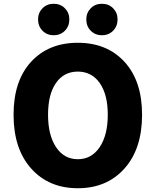

<svg xmlns="http://www.w3.org/2000/svg" viewBox="-20 -985 826 1019"><path d="M52 -376Q52 -556 145 -657Q238 -758 393 -758Q548 -758 641 -656.5Q734 -555 734 -376Q734 -195 640.5 -90.5Q547 14 393 14Q239 14 145.5 -90.5Q52 -195 52 -376ZM552 -376Q552 -483 509.5 -544Q467 -605 393 -605Q319 -605 277 -544.5Q235 -484 235 -376Q235 -268 277.5 -204Q320 -140 393 -140Q466 -140 509 -204Q552 -268 552 -376ZM182 -882Q182 -917 205.5 -941Q229 -965 265 -965Q301 -965 324.5 -941Q348 -917 348 -882Q348 -846 324.5 -822Q301 -798 265 -798Q229 -798 205.5 -822Q182 -846 182 -882ZM438 -882Q438 -917 461.5 -941Q485 -965 521 -965Q557 -965 580.5 -941Q604 -917 604 -882Q604 -846 580.5 -822Q557 -798 521 -798Q485 -798 461.5 -822Q438 -846 438 -882Z"/></svg>

Font: Swei Half Moon CJK SC
Style: Black
Weight: 900
Version: Version 2.071